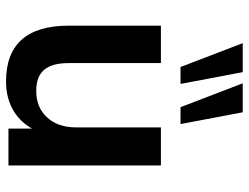

<svg xmlns="http://www.w3.org/2000/svg" viewBox="-114 -702 824 636"><g transform="rotate(90 298.0 -384.0)"><path d="M528 -505V0H406V-78Q382 -36 342 -14Q302 8 250 8Q65 8 65 -200V-505H189V-199Q189 -144 211.5 -118Q234 -92 281 -92Q336 -92 369 -128Q402 -164 402 -224V-505ZM123 -776H219L258 -570H202ZM256 -776H352L391 -570H335Z"/></g></svg>

Font: Muli
Style: Bold
Weight: 700
Designer: Vernon Adams
Foundry: Vernon Adams
Version: Version 2.001